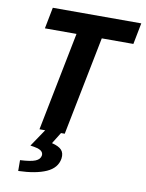

<svg xmlns="http://www.w3.org/2000/svg" viewBox="-96 -719 778 1026"><g transform="rotate(10 293.0 -206.5)"><path d="M148.6 0 255 -536.2H83.5L106 -651.8H586.1L563.6 -536.2H392.1L285.7 0ZM75.3 239.1 74.9 180.5Q132.8 177.6 157.6 167.3Q182.5 157 185.8 135.3Q187.4 119.7 173.3 109.7Q159.2 99.7 116.1 94.2L182 -3.6H267.7L227.3 61.4Q264.8 70.4 280.2 87.1Q295.7 103.8 291.6 133.9Q283.3 186 226.9 211.1Q170.5 236.2 75.3 239.1Z"/></g></svg>

Font: Source Sans Variable
Style: Italic
Weight: 200
Italic angle: -11°
Designer: Paul D. Hunt
Foundry: Adobe Systems Incorporated
Version: Version 3.006;hotconv 1.0.111;makeotfexe 2.5.65597